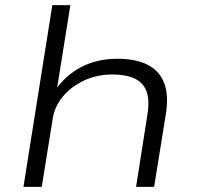

<svg xmlns="http://www.w3.org/2000/svg" viewBox="-20 -725 765 745"><path d="M71 0 183 -705H253L200 -374H194Q233 -432 294.5 -464.5Q356 -497 436 -497Q505 -497 551 -474.5Q597 -452 616 -405.5Q635 -359 624 -285L578 0H508L552 -280Q561 -337 548.5 -370.5Q536 -404 503 -420Q470 -436 416 -436Q356 -436 306 -412.5Q256 -389 223.5 -350Q191 -311 184 -261L142 0Z"/></svg>

Font: Nunito Sans 10pt Expanded Light
Style: Italic
Weight: 300
Width: 7
Italic angle: -9°
Designer: Vernon Adams
Foundry: Vernon Adams
Version: Version 3.101;gftools[0.9.27]